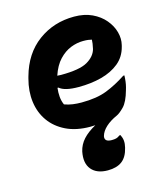

<svg xmlns="http://www.w3.org/2000/svg" viewBox="-118 -640 836 979"><g transform="rotate(-15 300.0 -151.0)"><path d="M228 123Q236 88 260.5 61Q285 34 327 11Q315 12 301 12Q227 12 173.5 -14Q120 -40 88.5 -84.5Q57 -129 49.5 -186.5Q42 -244 59 -307L62 -318Q93 -431 175 -491.5Q257 -552 365 -552Q419 -552 459.5 -533Q500 -514 526 -483Q552 -452 561.5 -416.5Q571 -381 563 -349L561 -341Q548 -290 510 -259Q472 -228 417 -213.5Q362 -199 296 -199Q222 -199 195 -223H190Q187 -199 189 -176Q191 -153 200 -133Q222 -125 244 -122Q266 -119 290 -119Q370 -119 423.5 -140Q477 -161 530 -196H536Q535 -161 528 -135Q526 -128 524 -121Q508 -63 484.5 -39Q461 -15 445 -8Q409 8 385.5 29.5Q362 51 355 76Q349 106 389 106Q403 106 412.5 103.5Q422 101 432 93H438Q446 109 447.5 125Q449 141 444 161Q433 208 405 229Q377 250 330 250Q272 250 244 216.5Q216 183 228 123ZM378 -420Q345 -420 312 -407Q279 -394 250.5 -364Q222 -334 205 -283Q216 -282 225 -282Q323 -282 364.5 -306Q406 -330 416 -367Q423 -398 423 -415Q415 -417 405 -418.5Q395 -420 378 -420Z"/></g></svg>

Font: Recursive Mn Csl St XBd
Style: Italic
Weight: 800
Italic angle: -15°
Monospace: yes
Version: Version 1.079;hotconv 1.0.112;makeotfexe 2.5.65598; ttfautoh